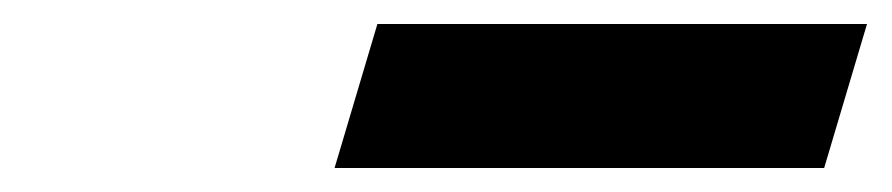

<svg xmlns="http://www.w3.org/2000/svg" viewBox="-20 -774 743 160"><path d="M294.5 -754 258.8 -634H666.8L702.5 -754Z"/></svg>

Font: Hussar
Style: BdOblThree
Weight: 700
Foundry: Cannot Into Space Fonts
Version: Version 2.00